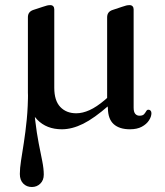

<svg xmlns="http://www.w3.org/2000/svg" viewBox="-20 -494 644 750"><path d="M89.5 -139H111.5Q111.5 -75 117.5 -24.2Q123.5 26.5 131.2 65.8Q139 105 145 135Q151 165 151 188Q151 210 137.5 223.2Q124 236.5 104.5 236.5Q84 236.5 70.8 223Q57.5 209.5 57.5 185.5Q57.5 163.5 62.2 133.2Q67 103 73.2 63Q79.5 23 84.5 -27.2Q89.5 -77.5 89.5 -139ZM411.5 -123 430 -104 405 -82Q348 -32 304.8 -10.5Q261.5 11 221.5 11Q162 11 125.5 -26.5Q89 -64 89 -131.5V-426.5Q89 -437.5 94.2 -444.5Q99.5 -451.5 109.5 -455L147.5 -467.5Q157.5 -471 163.8 -472.5Q170 -474 176.5 -474Q184 -474 188 -469.5Q192 -465 192 -457.5V-151Q192 -101 215.5 -76.2Q239 -51.5 278 -51.5Q302.5 -51.5 329.8 -63.8Q357 -76 389.5 -103.5ZM487.5 11Q446.5 11 424.2 -9Q402 -29 401.5 -71L398.5 -92.5V-426Q398.5 -437.5 403.8 -444.5Q409 -451.5 419.5 -455L457 -467.5Q467 -471 473.2 -472.5Q479.5 -474 486.5 -474Q493.5 -474 497.8 -469.5Q502 -465 502 -457.5V-73.5Q502 -57 508.2 -49.5Q514.5 -42 525 -42Q537.5 -42 542.8 -48Q548 -54 551.2 -59.8Q554.5 -65.5 559.5 -65.5Q565 -65.5 568.2 -61.8Q571.5 -58 571.5 -52Q571.5 -38.5 562 -23.8Q552.5 -9 534 1Q515.5 11 487.5 11Z"/></svg>

Font: Fraunces 24pt
Style: Regular
Weight: 400
Version: Version 1.000;[b76b70a41]